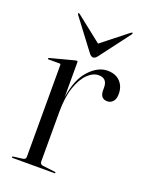

<svg xmlns="http://www.w3.org/2000/svg" viewBox="-120 -673 571 737"><g transform="rotate(20 165.5 -304.5)"><path d="M132 -430V-287Q143 -363 178.2 -401.2Q213.5 -439.5 252.5 -439.5Q286 -439.5 304.5 -420Q323 -400.5 323 -370Q323 -349.5 313.8 -339Q304.5 -328.5 290.5 -328.5Q262.5 -328.5 261.5 -361V-374Q261.5 -411.5 226.5 -411.5Q204 -411.5 182.2 -390.8Q160.5 -370 146.2 -329Q132 -288 132 -228V-24Q132 -13.5 144 -11.5L194 -5.5Q198 -5 198 -2.5Q198 0 194.5 0H24.5Q20.5 0 20.5 -3Q20.5 -5.5 26 -6L62 -10.5Q74 -12.5 74 -22V-397.5Q74 -402.5 69.5 -402.5H23.5Q21 -402.5 21 -405Q21 -407 24.5 -408.5L121.5 -434Q126 -435 128 -435Q132 -435 132 -430ZM199 -479.5Q190.5 -468 182 -468Q173.5 -468 165 -479.5L72.5 -602Q69.5 -606.5 71 -608.5Q73 -610 77.5 -607L182 -524.5L286.5 -607Q291 -610 293 -608.5Q294.5 -607 291.5 -602Z"/></g></svg>

Font: Fraunces 144pt S000 Light
Style: Regular
Weight: 300
Version: Version 1.000; ttfautohint (v1.8.3)